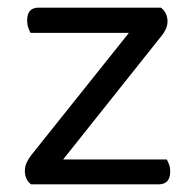

<svg xmlns="http://www.w3.org/2000/svg" viewBox="-20 -482 509 502"><path d="M61 0Q45 -13 45 -35Q45 -47 50 -57.5Q55 -68 63 -78L317 -396H60Q57 -401 54 -409.5Q51 -418 51 -429Q51 -462 81 -462H401Q418 -448 418 -426Q418 -406 399 -384L145 -65H416Q419 -60 422 -52Q425 -44 425 -33Q425 0 394 0H61Z"/></svg>

Font: Baloo 2
Style: Regular
Weight: 400
Designer: Sarang Kulkarni and Ek Type
Foundry: Ek Type
Version: Version 1.640;hotconv 1.0.111;makeotfexe 2.5.65597; ttfautoh